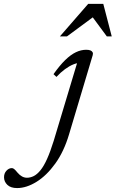

<svg xmlns="http://www.w3.org/2000/svg" viewBox="-242 -692 588 976"><path d="M109 -9Q83 78.5 39 139.5Q-5 200.5 -56.2 232.2Q-107.5 264 -155 264Q-187.5 264 -204.5 247.8Q-221.5 231.5 -221.5 209Q-221.5 189 -209.2 175.8Q-197 162.5 -181.5 162.5Q-176 162.5 -169.8 167.5Q-163.5 172.5 -153 185.5Q-142 198.5 -130 205Q-118 211.5 -105 211.5Q-87.5 211.5 -70.5 203Q-53.5 194.5 -36.5 173.8Q-19.5 153 -3 116.5Q13.5 80 31 24L153.5 -383.5L168 -372.5Q152 -373 131.2 -364.8Q110.5 -356.5 88.2 -340.2Q66 -324 45 -301L30 -315Q61.5 -359.5 89.5 -386.8Q117.5 -414 143.8 -426.5Q170 -439 196 -439Q209.5 -439 217.5 -435.8Q225.5 -432.5 228.8 -426.2Q232 -420 229 -410.5ZM62.5 -507 206.5 -672.5H283L326 -507H301L225 -610H238L98.5 -507Z"/></svg>

Font: Newsreader 20pt
Style: Italic
Weight: 400
Italic angle: -17°
Version: Version 1.003